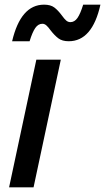

<svg xmlns="http://www.w3.org/2000/svg" viewBox="-20 -804 451 824"><path d="M136 -548H241L124 0H19ZM169 -784Q197 -784 213 -772Q229 -760 246 -737Q256 -723 264 -716Q272 -709 282 -709Q300 -709 312.5 -727Q325 -745 337 -784H411Q376 -627 275 -627Q247 -627 230.5 -639.5Q214 -652 197 -674Q187 -688 179 -695Q171 -702 162 -702Q144 -702 131.5 -684Q119 -666 107 -627H32Q69 -784 169 -784Z"/></svg>

Font: Application Medium
Style: Italic
Weight: 500
Italic angle: -12°
Designer: Wei Huang
Foundry: Wei Huang
Version: Version 0.012